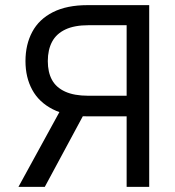

<svg xmlns="http://www.w3.org/2000/svg" viewBox="-20 -727 679 747"><path d="M472.7 0V-628.9H324.2Q269.5 -628.9 234.4 -612.3Q199.2 -595.7 182.6 -564.5Q166 -533.2 166 -489.3Q166 -446.3 182.1 -416.5Q198.2 -386.7 233.4 -370.6Q268.6 -354.5 323.2 -354.5H512.7V-274.4H319.3Q239.3 -274.4 185.5 -301.8Q131.8 -329.1 105.5 -377.4Q79.1 -425.8 79.1 -489.3Q79.1 -553.7 105.5 -603Q131.8 -652.3 186 -679.7Q240.2 -707 320.3 -707H560.5V0ZM325.2 -317.4 154.3 0H51.8L225.6 -317.4Z"/></svg>

Font: Pretendard JP Variable
Style: Regular
Weight: 400
Designer: Base glyphs from Inter by Rasmus Andersson; Hangul glyphs from Noto Sans CJK(Source Han Sans) by Jang Soo-young and Kang
Foundry: Kil Hyung-jin
Version: Version 1.307;Glyphs 3.2 (3192)